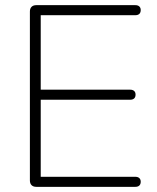

<svg xmlns="http://www.w3.org/2000/svg" viewBox="-20 -725 610 745"><path d="M121 0Q109 0 102.5 -6.5Q96 -13 96 -25V-680Q96 -692 102.5 -698.5Q109 -705 121 -705H505Q515 -705 520.5 -700Q526 -695 526 -686Q526 -676 520.5 -671Q515 -666 505 -666H138V-377H485Q495 -377 500.5 -372Q506 -367 506 -358Q506 -348 500.5 -343Q495 -338 485 -338H138V-39H505Q515 -39 520.5 -34Q526 -29 526 -20Q526 -10 520.5 -5Q515 0 505 0Z"/></svg>

Font: Nunito ExtraLight ExtraLight
Style: Regular
Weight: 250
Version: Version 3.602